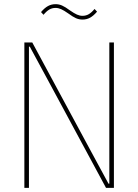

<svg xmlns="http://www.w3.org/2000/svg" viewBox="-20 -902 663 922"><path d="M215 -508 123 -678H119V0H97V-698H135L409 -190L501 -20H505V-698H527V0H489ZM376 -808Q360 -808 345 -814.5Q330 -821 307 -838Q287 -852 273.5 -858Q260 -864 247 -864Q230 -864 216.5 -856Q203 -848 189 -831L177 -844Q194 -864 210.5 -873Q227 -882 247 -882Q263 -882 278 -875.5Q293 -869 316 -852Q336 -838 349.5 -832Q363 -826 376 -826Q393 -826 406.5 -834Q420 -842 434 -859L446 -846Q429 -826 412.5 -817Q396 -808 376 -808Z"/></svg>

Font: IBM Plex Sans Cond Thin
Style: Regular
Weight: 100
Width: 3
Designer: Mike Abbink, Paul van der Laan, Pieter van Rosmalen
Foundry: Bold Monday
Version: Version 1.3